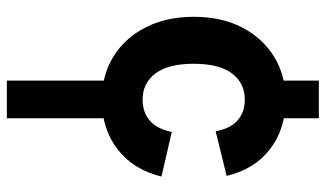

<svg xmlns="http://www.w3.org/2000/svg" viewBox="-215 -625 950 560"><g transform="rotate(90 260.0 -345.0)"><path d="M271 -167Q200 -167 145.5 -200.5Q91 -234 60 -294.5Q29 -355 29 -435Q29 -516 60 -576Q91 -636 145.5 -669.5Q200 -703 271 -703Q356 -703 415 -657.5Q474 -612 493 -531L363 -499Q355 -542 331 -563Q307 -584 270 -584Q223 -584 194.5 -547Q166 -510 166 -435Q166 -360 194.5 -323Q223 -286 270 -286Q308 -286 332 -307Q356 -328 365 -371L495 -341Q475 -259 415.5 -213Q356 -167 271 -167ZM215 110V-243H325V110ZM215 -620V-800H325V-620Z"/></g></svg>

Font: Radio Canada Big SemiBold
Style: Regular
Weight: 600
Designer: Étienne Aubert Bonn
Foundry: Coppers and Brasses
Version: Version 1.001